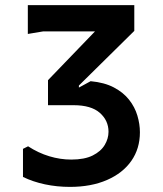

<svg xmlns="http://www.w3.org/2000/svg" viewBox="-20 -720 640 752"><path d="M289 -385V-377L335 -402Q389 -397 426 -377.5Q463 -358 485.5 -329.5Q508 -301 518 -267.5Q528 -234 528 -202Q528 -138 494.5 -90Q461 -42 399 -15Q337 12 254 12Q203 12 156 2Q109 -8 70 -27V-137L90 -147Q130 -121 173 -108Q216 -95 259 -95Q311 -95 343 -111Q375 -127 390 -152Q405 -177 405 -204Q405 -248 371 -278Q337 -308 268 -308H168V-406L352 -597H149L89 -587V-700H506V-599Z"/></svg>

Font: AR One Sans SemiBold
Style: Regular
Weight: 600
Designer: Niteesh Yadav
Foundry: Niteesh Yadav
Version: Version 1.001;gftools[0.9.33]